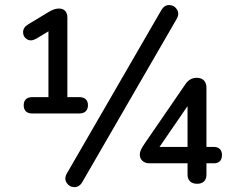

<svg xmlns="http://www.w3.org/2000/svg" viewBox="-20 -743 939 780"><path d="M76.3 -315.4Q76.3 -330.9 85.1 -339.7Q93.8 -348.4 110.7 -348.4H176.8V-636.2H210.6L127.9 -586.1Q106.5 -573.7 90.1 -583.2Q73.7 -592.7 73.8 -612.2Q73.9 -631.6 94.3 -644L175.8 -693.2Q188.1 -700.7 198.4 -704.5Q208.6 -708.3 219.6 -708.3Q236.2 -708.3 244.9 -698.5Q253.7 -688.7 253.7 -671.8V-348.4H302.3Q319.2 -348.4 328.2 -339.9Q337.3 -331.3 337.3 -315.4Q337.3 -299.5 328.2 -290.8Q319.2 -282 302.3 -282H110.7Q93.8 -282 85.1 -290.8Q76.3 -299.5 76.3 -315.4ZM252.3 -39.6 635.6 -702.2Q648.2 -723.3 668.3 -722.5Q688.3 -721.7 699.1 -704.3Q709.9 -686.8 697.3 -665.4L314 -2.8Q302 17.6 281.6 17.2Q261.3 16.7 250.5 -0.7Q239.6 -18.2 252.3 -39.6ZM741.9 -33.3V-79.6H586.9Q569.2 -79.6 558.5 -89.8Q547.9 -100 547.9 -114.5Q547.9 -124.9 552.5 -134.5Q557 -144.2 567.3 -159.3L732.6 -400Q750.1 -426.9 779.4 -426.9Q798.1 -426.9 808.4 -416.2Q818.7 -405.6 818.7 -385.6V-146H849.9Q864.3 -146 873.1 -137.5Q881.8 -128.9 881.8 -113.6Q881.8 -96.5 873.1 -88Q864.3 -79.6 849.9 -79.6H818.7V-33.3Q818.7 -15.8 808.7 -6.1Q798.7 3.6 780.9 3.6Q762.5 3.6 752.2 -6.1Q741.9 -15.8 741.9 -33.3ZM741.9 -338.8H760.3L615.5 -127.9V-146H741.9Z"/></svg>

Font: SN Pro Thin
Style: Regular
Weight: 200
Designer: Tobias Whetton
Foundry: Supernotes
Version: Version 1.003;Glyphs 3.3 (3324)